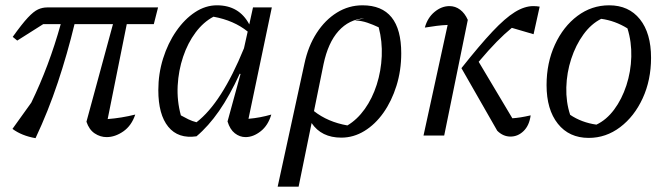

<svg xmlns="http://www.w3.org/2000/svg" viewBox="-20 -511 2511 724"><path d="M114 10Q62 1 27 -25L98 -124Q165 -262 209 -420H143L45 -358L28 -372Q63 -421 85 -444.5Q107 -468 123.5 -475.5Q140 -483 158 -483H576L560 -420H458L386 -62Q438 -66 490 -79Q476 -37 445 -15.5Q414 6 382 6Q358 6 337 -8Q316 -22 306 -52L406 -420H261Q234 -308 198 -200Q162 -92 114 10Z M721 3Q652 13 614.5 -33Q577 -79 577 -171Q577 -233 595 -290.5Q613 -348 644.5 -393.5Q676 -439 715.5 -465Q755 -491 798 -491Q882 -491 920 -419L934 -483H1005L917 -63Q940 -65 961 -69Q982 -73 1003 -79Q991 -38 963 -16Q935 6 906 6Q884 6 865.5 -8.5Q847 -23 838 -53L887 -232L884 -233Q846 -150 806 -92.5Q766 -35 721 3ZM662 -76Q676 -68 690.5 -61Q705 -54 721 -50Q816 -123 900 -329L914 -392Q862 -434 785 -448Q747 -428 717.5 -388.5Q688 -349 670.5 -297Q653 -245 650 -188Q647 -131 662 -76Z M1027 193 1128 -271Q1142 -337 1174 -386.5Q1206 -436 1250.5 -463.5Q1295 -491 1347 -491Q1493 -491 1493 -310Q1493 -245 1475 -187.5Q1457 -130 1426 -86Q1395 -42 1354 -17Q1313 8 1267 8Q1192 8 1155 -47L1106 193ZM1200 -269 1164 -92Q1216 -51 1290 -38Q1327 -60 1355.5 -100Q1384 -140 1400.5 -191.5Q1417 -243 1419.5 -299Q1422 -355 1408 -408Q1387 -418 1365 -425.5Q1343 -433 1318 -434L1354 -442Q1296 -438 1256.5 -394Q1217 -350 1200 -269Z M1577 0 1668 -417Q1646 -416 1626.5 -413.5Q1607 -411 1582 -407Q1592 -444 1618.5 -466Q1645 -488 1675 -488Q1697 -488 1715 -474.5Q1733 -461 1744 -436L1655 0ZM1720 -254Q1789 -341 1837 -392Q1885 -443 1921.5 -465.5Q1958 -488 1991 -488Q1997 -488 2003 -487.5Q2009 -487 2015 -486L1992 -382L1910 -406Q1882 -383 1853 -353.5Q1824 -324 1785 -278L1912 -65Q1927 -66 1943 -68.5Q1959 -71 1981 -76Q1976 -38 1954.5 -17Q1933 4 1905 4Q1877 4 1855 -18Z M2200 9Q2126 9 2083.5 -44.5Q2041 -98 2041 -190Q2041 -274 2072.5 -342.5Q2104 -411 2157.5 -451Q2211 -491 2277 -491Q2351 -491 2393 -438.5Q2435 -386 2435 -293Q2435 -209 2403.5 -140.5Q2372 -72 2318.5 -31.5Q2265 9 2200 9ZM2229 -41Q2267 -59 2296 -98Q2325 -137 2342 -189Q2359 -241 2360.5 -297Q2362 -353 2346 -404Q2299 -433 2247 -440Q2209 -421 2180 -381Q2151 -341 2134 -289Q2117 -237 2115.5 -181.5Q2114 -126 2130 -78Q2173 -49 2229 -41Z"/></svg>

Font: Piazzolla
Style: Italic
Weight: 400
Italic angle: -11.3°
Designer: Juan Pablo del Peral
Foundry: Huerta Tipografica
Version: Version 1.330